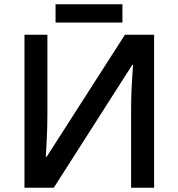

<svg xmlns="http://www.w3.org/2000/svg" viewBox="-20 -876 832 896"><path d="M94.2 0V-713.9H201.2V-342.8Q201.2 -284.2 198.2 -225.1L193.8 -145H198.2L563 -713.9H699.2V0H591.8V-368.2Q591.8 -455.6 601.1 -573.2H597.2L231 0ZM239.3 -771V-856H551.3V-771Z"/></svg>

Font: Open Sans
Style: SemiBold
Weight: 600
Foundry: Ascender Corporation
Version: Version 1.10